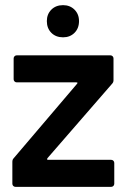

<svg xmlns="http://www.w3.org/2000/svg" viewBox="-20 -726 495 746"><path d="M40 0Q35 0 31.5 -3.5Q28 -7 28 -12V-97Q28 -106 33 -111L279 -400Q281 -402 281 -404Q281 -406 276 -406H45Q40 -406 36.5 -409.5Q33 -413 33 -418V-499Q33 -504 36.5 -507.5Q40 -511 45 -511H409Q414 -511 417.5 -507.5Q421 -504 421 -499V-414Q421 -406 415 -400L164 -111Q163 -109 163 -107Q163 -105 167 -105H412Q417 -105 420.5 -101.5Q424 -98 424 -93V-12Q424 -7 420.5 -3.5Q417 0 412 0ZM225 -581Q197 -581 179.5 -598.5Q162 -616 162 -644Q162 -671 179.5 -688.5Q197 -706 225 -706Q252 -706 269.5 -688.5Q287 -671 287 -644Q287 -616 269.5 -598.5Q252 -581 225 -581Z"/></svg>

Font: LinhAnh SemBd
Style: Regular
Weight: 600
Monospace: yes
Designer: Jeremy Tribby
Foundry: Tribby Type
Version: Version 1.408